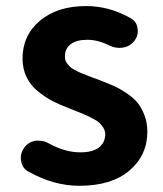

<svg xmlns="http://www.w3.org/2000/svg" viewBox="-20 -594 534 628"><path d="M239.3 13.7Q155.3 13.7 72.3 -33.2Q52.7 -43.9 48.8 -68.4Q47.9 -73.2 47.9 -77.1Q47.9 -95.7 59.6 -111.3Q73.2 -129.9 96.7 -133.8Q102.5 -133.8 107.4 -133.8Q125 -133.8 139.6 -125Q192.4 -95.7 243.2 -95.7Q283.2 -95.7 303.7 -111.8Q324.2 -127.9 324.2 -155.3Q324.2 -166 317.9 -176.3Q311.5 -186.5 303.7 -193.4Q295.9 -200.2 279.3 -208.5Q262.7 -216.8 252 -221.2Q241.2 -225.6 219.7 -234.4Q210.9 -237.3 207 -239.3Q175.8 -251 152.3 -263.2Q128.9 -275.4 104.5 -294.9Q80.1 -314.5 66.9 -341.8Q53.7 -369.1 53.7 -402.3Q53.7 -478.5 110.8 -526.4Q168 -574.2 261.7 -574.2Q336.9 -574.2 406.2 -535.2Q426.8 -524.4 429.7 -502Q430.7 -497.1 430.7 -492.2Q430.7 -474.6 419.9 -460.9Q406.2 -442.4 382.8 -438.5Q377 -437.5 370.1 -437.5Q354.5 -437.5 339.8 -444.3Q300.8 -463.9 265.6 -463.9Q229.5 -463.9 210.9 -449.2Q192.4 -434.6 192.4 -410.2Q192.4 -403.3 193.8 -397.5Q195.3 -391.6 199.7 -386.2Q204.1 -380.9 208 -376.5Q211.9 -372.1 220.2 -367.7Q228.5 -363.3 233.9 -360.4Q239.3 -357.4 250.5 -353Q261.7 -348.6 267.6 -346.2Q273.4 -343.8 286.6 -338.9Q299.8 -334 305.7 -332Q333 -321.3 351.1 -313.5Q369.1 -305.7 392.1 -290.5Q415 -275.4 428.7 -259.3Q442.4 -243.2 452.1 -218.3Q461.9 -193.4 461.9 -163.1Q461.9 -85.9 403.3 -36.1Q344.7 13.7 239.3 13.7Z"/></svg>

Font: Gen Jyuu Gothic Bold
Style: Bold
Weight: 700
Designer: [Source Han Sans]
Ryoko NISHIZUKA  (kana & ideographs); Paul D. Hunt (Latin, Greek & Cyrillic); Wenlong ZHANG  (bopomofo
Version: Version 1.002.20150607